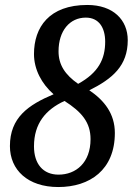

<svg xmlns="http://www.w3.org/2000/svg" viewBox="-20 -744 535 774"><path d="M215 10C342 10 443 -59 443 -208C443 -285 401 -339 340 -380C434 -427 495 -479 495 -582C495 -664 436 -724 332 -724C178 -724 117 -634 117 -526C117 -464 148 -406 196 -364C94 -321 20 -270 20 -155C20 -59 92 10 215 10ZM295 -406C242 -443 216 -483 216 -537C216 -620 261 -673 326 -673C379 -673 404 -632 404 -576C404 -506 377 -451 295 -406ZM216 -40C153 -40 117 -84 117 -154C117 -246 164 -302 240 -337C309 -293 345 -251 345 -183C345 -88 286 -40 216 -40Z"/></svg>

Font: Noto Serif Condensed Medium
Style: Italic
Weight: 500
Width: 3
Italic angle: -12°
Designer: Monotype Design Team
Foundry: Monotype Imaging Inc.
Version: Version 2.013